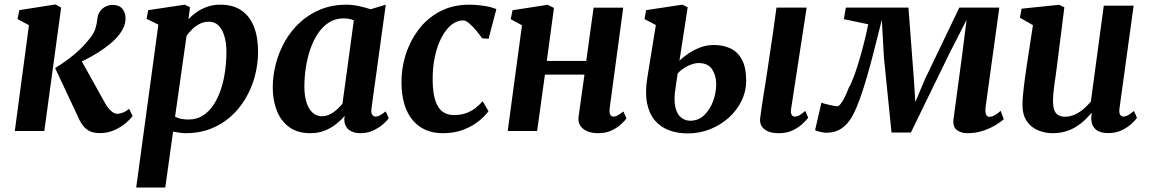

<svg xmlns="http://www.w3.org/2000/svg" viewBox="-20 -588 5160 862"><path d="M46.5 0 110 -475 58.5 -502.5 67 -542.5 229 -568 254.5 -554 179 0ZM428 9.5Q398.5 9.5 380.8 -0.2Q363 -10 353.2 -23.2Q343.5 -36.5 337.5 -48L227.5 -282.5Q257 -300.5 283.5 -320Q310 -339.5 333.2 -361Q356.5 -382.5 376 -406.5Q400.5 -435.5 407.5 -457.2Q414.5 -479 416.5 -498.5Q418.5 -523 429.5 -537.8Q440.5 -552.5 455.5 -559.2Q470.5 -566 484.5 -566Q514.5 -566 528.8 -549.2Q543 -532.5 543.5 -509.5Q544 -486.5 536.2 -468Q528.5 -449.5 517 -435Q500 -412 474.2 -391Q448.5 -370 419.8 -352Q391 -334 363.8 -320.2Q336.5 -306.5 315.5 -297L331 -341.5L453.5 -122Q465.5 -101 479.8 -89Q494 -77 506.5 -77Q516 -77 530.5 -82Q545 -87 559.5 -99.5L575.5 -67Q567 -55 546.2 -36.8Q525.5 -18.5 495.2 -4.5Q465 9.5 428 9.5Z M591.5 254 691 -477.5 638 -503.5 645.5 -542.5 810 -567 833 -555.5 826 -502Q842 -519 863.2 -533.8Q884.5 -548.5 911 -557.8Q937.5 -567 969.5 -567Q1026 -567 1063.5 -541.5Q1101 -516 1119.8 -468.8Q1138.5 -421.5 1138.5 -355.5Q1138.5 -299 1124 -245.2Q1109.5 -191.5 1082 -145.2Q1054.5 -99 1015 -64Q975.5 -29 925 -9.5Q874.5 10 815 10Q801 10 786 7.8Q771 5.5 757 3L722 254ZM766 -64Q779 -57 794.2 -54.2Q809.5 -51.5 827.5 -51.5Q863.5 -51.5 891 -69.2Q918.5 -87 938.5 -117Q958.5 -147 971.5 -186Q984.5 -225 990.5 -268.5Q996.5 -312 996.5 -354.5Q996.5 -393.5 987.8 -424.2Q979 -455 961.8 -472.8Q944.5 -490.5 918 -490.5Q895.5 -490.5 876.8 -481Q858 -471.5 843.2 -457Q828.5 -442.5 817.5 -427.5Z M1648 -103Q1645 -81.5 1651 -73Q1657 -64.5 1667 -64.5Q1675 -64.5 1685.2 -69.8Q1695.5 -75 1711.5 -88L1725.5 -57.5Q1720.5 -49.5 1703 -33.2Q1685.5 -17 1658.5 -3.5Q1631.5 10 1597 10Q1566.5 10 1546.8 -5Q1527 -20 1525.5 -51L1527.5 -67.5Q1511 -48.5 1488.8 -30.8Q1466.5 -13 1437.8 -1.5Q1409 10 1373 10Q1315 10 1277.8 -17.8Q1240.5 -45.5 1222.5 -92Q1204.5 -138.5 1204.5 -195Q1204.5 -249 1218.8 -302.8Q1233 -356.5 1260.2 -404Q1287.5 -451.5 1327.8 -488.2Q1368 -525 1420 -546Q1472 -567 1535 -567Q1561.5 -567 1592 -560.5Q1622.5 -554 1644 -546.5L1712 -567ZM1568.5 -496.5Q1558.5 -501.5 1546.8 -503.5Q1535 -505.5 1522.5 -505.5Q1485.5 -505.5 1457 -487.2Q1428.5 -469 1407.5 -437.8Q1386.5 -406.5 1373 -366.8Q1359.5 -327 1353 -284.2Q1346.5 -241.5 1346.5 -200.5Q1346.5 -157.5 1356.2 -127.5Q1366 -97.5 1383.8 -81.8Q1401.5 -66 1425 -66Q1439.5 -66 1452.8 -71Q1466 -76 1477.5 -84.2Q1489 -92.5 1499 -102.2Q1509 -112 1517.5 -122Z M1967.5 10Q1882.5 10 1833 -48.2Q1783.5 -106.5 1782.5 -216.5Q1781.5 -277 1800.2 -338.8Q1819 -400.5 1857 -452.2Q1895 -504 1953 -535.5Q2011 -567 2088.5 -567Q2117.5 -567 2151.5 -562Q2185.5 -557 2208.5 -547L2173.5 -414L2145 -416Q2133.5 -432 2118 -450.8Q2102.5 -469.5 2086.8 -483Q2071 -496.5 2059 -496.5Q2032 -496.5 2007 -476.8Q1982 -457 1962.8 -420.5Q1943.5 -384 1932.5 -334Q1921.5 -284 1922.5 -223.5Q1923.5 -170 1934.5 -136.5Q1945.5 -103 1966.2 -87.2Q1987 -71.5 2017.5 -71.5Q2048.5 -71.5 2071.8 -79.8Q2095 -88 2113.2 -102Q2131.5 -116 2147 -133.5L2173 -89Q2160 -70 2132.5 -46.8Q2105 -23.5 2063.5 -6.8Q2022 10 1967.5 10Z M2717 -101Q2715 -81.5 2720 -73Q2725 -64.5 2734 -64.5Q2742.5 -64.5 2751.8 -69.2Q2761 -74 2779 -87.5L2792.5 -56.5Q2788 -49 2771.2 -32.8Q2754.5 -16.5 2728 -3.2Q2701.5 10 2666.5 10Q2637.5 10 2616.5 1.2Q2595.5 -7.5 2585 -24.2Q2574.5 -41 2577.5 -64L2604 -253H2426.5L2391.5 0H2259.5L2323.5 -474.5L2273 -502L2281 -542L2438.5 -566.5L2467 -552.5L2435 -314.5H2612L2645 -553.5H2778Z M3476.5 10Q3447.5 10 3428 1.8Q3408.5 -6.5 3399.2 -22Q3390 -37.5 3393 -58.5Q3395 -74 3398 -95.5Q3401 -117 3405.2 -144Q3409.5 -171 3414.8 -203.8Q3420 -236.5 3425.8 -275Q3431.5 -313.5 3438 -357.2Q3444.5 -401 3451.8 -450.2Q3459 -499.5 3466 -554H3601.5L3532 -101Q3529 -83 3533.8 -73.8Q3538.5 -64.5 3548 -64.5Q3557.5 -64.5 3568 -70Q3578.5 -75.5 3595.5 -90L3608.5 -59.5Q3603 -52 3586.2 -35.2Q3569.5 -18.5 3542 -4.2Q3514.5 10 3476.5 10ZM3068.5 11Q3021.5 11 2983.5 -3.2Q2945.5 -17.5 2920 -47.5Q2894.5 -77.5 2885 -124.8Q2875.5 -172 2886 -238L2924.5 -475.5L2873.5 -502.5L2881 -542.5L3043 -567L3067.5 -555.5L3030.5 -315.5Q3045 -330 3068.5 -346.2Q3092 -362.5 3121.8 -374.2Q3151.5 -386 3185.5 -386Q3225.5 -386 3258.2 -371.2Q3291 -356.5 3310.5 -321.2Q3330 -286 3330 -225Q3330 -177.5 3309 -134.8Q3288 -92 3251.5 -59.2Q3215 -26.5 3167.8 -7.8Q3120.5 11 3068.5 11ZM3079 -46Q3116 -46 3142 -71.2Q3168 -96.5 3181.8 -134.5Q3195.5 -172.5 3195.5 -210.5Q3195.5 -248.5 3177.2 -276.8Q3159 -305 3115.5 -305Q3102.5 -305 3085 -299Q3067.5 -293 3050.8 -282.2Q3034 -271.5 3022.5 -258.5Q3019 -236.5 3016 -215Q3013 -193.5 3010 -172.5Q3005.5 -128 3013.8 -100Q3022 -72 3039.5 -59Q3057 -46 3079 -46Z M4323 10Q4294.5 10 4275.5 -4.5Q4256.5 -19 4261 -54L4300 -344L4319.5 -499L4241 -345L4069.5 7H3982.5L3948.5 -329.5L3939 -499Q3921 -428 3904.8 -363.5Q3888.5 -299 3872.5 -244Q3856.5 -189 3840.8 -145Q3825 -101 3809 -71Q3789 -33 3759.8 -12.5Q3730.5 8 3689 8Q3682 8 3671 5.8Q3660 3.5 3650.5 0.8Q3641 -2 3639.5 -4L3668 -127.5Q3672 -125 3686.8 -121Q3701.5 -117 3717.2 -114Q3733 -111 3739 -111Q3745 -111 3751.8 -118.8Q3758.5 -126.5 3765.5 -138.8Q3772.5 -151 3779 -165.8Q3785.5 -180.5 3791 -194.5Q3804 -217.5 3816.8 -253.2Q3829.5 -289 3841.2 -329.8Q3853 -370.5 3862.5 -409.8Q3872 -449 3878 -479L3768.5 -502L3777.5 -554H4058.5L4083 -231L4089.5 -130L4132 -231L4287 -554H4466.5L4405.5 -112Q4403.5 -97 4404.2 -86Q4405 -75 4409.5 -69.2Q4414 -63.5 4421.5 -63.5Q4434 -63.5 4448 -72Q4462 -80.5 4472.5 -90.5L4486.5 -53Q4481.5 -47 4458.5 -31.8Q4435.5 -16.5 4400.2 -3.2Q4365 10 4323 10Z M4705.5 10Q4674 10 4643.2 -1.8Q4612.5 -13.5 4591.8 -41.2Q4571 -69 4570.5 -117Q4570.5 -134.5 4572.2 -155.2Q4574 -176 4576.8 -199.2Q4579.5 -222.5 4582.8 -246.2Q4586 -270 4589.5 -292.5L4617.5 -475L4559 -508.5L4566.5 -549L4735.5 -566.5L4758.5 -555L4725 -289Q4722.5 -267.5 4719.2 -246Q4716 -224.5 4713.2 -204.5Q4710.5 -184.5 4709 -167.5Q4707.5 -150.5 4707.5 -137Q4707.5 -109.5 4713.5 -93.5Q4719.5 -77.5 4731.8 -70.8Q4744 -64 4762 -64Q4784 -64 4805.5 -73.8Q4827 -83.5 4845.2 -99.2Q4863.5 -115 4877.5 -132L4935.5 -562.5H5069.5L5006 -101Q5003.5 -82 5008.8 -73.2Q5014 -64.5 5024 -64.5Q5033 -64.5 5043 -69.8Q5053 -75 5071 -90L5084.5 -59Q5079.5 -51 5062.5 -34.5Q5045.5 -18 5018.2 -4.2Q4991 9.5 4956 9.5Q4919.5 9.5 4901 -5.5Q4882.5 -20.5 4880 -46.5Q4879.5 -49 4879.2 -52.8Q4879 -56.5 4879.2 -61Q4879.5 -65.5 4880.2 -70.2Q4881 -75 4881.5 -79L4879.5 -80Q4866 -64 4849.2 -48Q4832.5 -32 4811 -18.8Q4789.5 -5.5 4763.5 2.2Q4737.5 10 4705.5 10Z"/></svg>

Font: Merriweather 20pt
Style: Bold Italic
Weight: 700
Italic angle: -7.8°
Version: Version 2.101